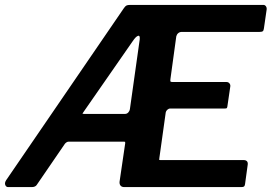

<svg xmlns="http://www.w3.org/2000/svg" viewBox="-21 -762 1106 782"><path d="M972 -110Q980 -110 984.5 -105.5Q989 -101 988 -92L977 -12Q976 -5 973 -2.5Q970 0 961 0H485Q475 0 470 -6Q465 -12 466 -22L489 -179Q489 -184 488.5 -184.5Q488 -185 482 -185H258Q253 -185 248 -181Q243 -177 241 -173L128 -8Q122 0 108 0H12Q4 0 0.5 -8.5Q-3 -17 4 -28L483 -728Q489 -737 494 -739.5Q499 -742 509 -742H1052Q1058 -742 1062 -736.5Q1066 -731 1065 -723L1054 -647Q1053 -638 1049.5 -635Q1046 -632 1036 -632H719Q711 -632 705 -627Q699 -622 697 -614L673 -439Q672 -431 674 -429.5Q676 -428 682 -428H901Q909 -428 913.5 -422.5Q918 -417 917 -410L905 -328Q904 -323 902.5 -321.5Q901 -320 893 -320H672Q666 -320 660.5 -315Q655 -310 654 -304L628 -118Q627 -111 627.5 -110.5Q628 -110 634 -110H972ZM488 -298Q496 -298 501.5 -304Q507 -310 508 -317L548 -601Q550 -619 541 -616Q532 -613 520 -595L322 -310Q317 -303 315.5 -300.5Q314 -298 321 -298H488Z"/></svg>

Font: Libre Franklin SemiBold
Style: Italic
Weight: 600
Italic angle: -8°
Designer: Pablo Impallari, Rodrigo Fuenzalida, Nhung Nguyen
Foundry: Impallari Type
Version: Version 3.000